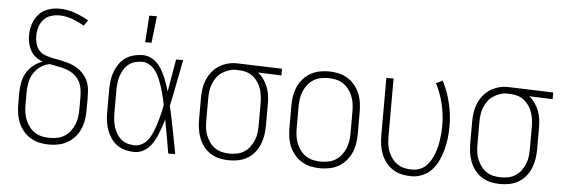

<svg xmlns="http://www.w3.org/2000/svg" viewBox="-49 -899 3098 1058"><g transform="rotate(5 1500.0 -370.0)"><path d="M250 8Q223 8 197 2.5Q171 -3 148 -16.5Q125 -30 107.5 -50.5Q90 -71 79.5 -95.5Q69 -120 65 -146.5Q61 -173 61 -200V-264Q61 -293 67 -321.5Q73 -350 87.5 -374.5Q102 -399 125 -417Q148 -435 175 -444Q154 -451 136.5 -464.5Q119 -478 108 -497Q97 -516 92 -537.5Q87 -559 87 -581Q87 -602 91 -623Q95 -644 104 -663Q113 -682 127 -698Q141 -714 159.5 -724Q178 -734 198.5 -738.5Q219 -743 240 -743Q284 -743 325.5 -728.5Q367 -714 404 -692L383 -661Q351 -680 315.5 -693Q280 -706 243 -706Q219 -706 195.5 -698Q172 -690 156.5 -672Q141 -654 134 -630Q127 -606 127 -582Q127 -561 132.5 -540.5Q138 -520 151.5 -504Q165 -488 185 -480.5Q205 -473 225.5 -469Q246 -465 266.5 -461Q287 -457 307.5 -451.5Q328 -446 347 -437Q366 -428 382 -415Q398 -402 410.5 -384.5Q423 -367 429.5 -347Q436 -327 437.5 -306Q439 -285 439 -264V-200Q439 -173 435 -146.5Q431 -120 420.5 -95.5Q410 -71 392.5 -50.5Q375 -30 352 -16.5Q329 -3 303 2.5Q277 8 250 8ZM250 -29Q272 -29 293 -33.5Q314 -38 332 -49.5Q350 -61 363.5 -78.5Q377 -96 385 -116Q393 -136 396 -157Q399 -178 399 -200V-264Q399 -288 395.5 -312Q392 -336 380 -356.5Q368 -377 348.5 -391.5Q329 -406 306.5 -413.5Q284 -421 260.5 -425Q237 -429 214 -434Q187 -429 163.5 -412.5Q140 -396 125.5 -372Q111 -348 106 -320Q101 -292 101 -264V-200Q101 -178 104 -157Q107 -136 115 -116Q123 -96 136.5 -78.5Q150 -61 168 -49.5Q186 -38 207 -33.5Q228 -29 250 -29Z M721 8Q696 8 671 1.5Q646 -5 625.5 -19.5Q605 -34 590.5 -55.5Q576 -77 567.5 -100.5Q559 -124 556 -149.5Q553 -175 553 -200V-320Q553 -345 556 -370.5Q559 -396 567.5 -419.5Q576 -443 590.5 -464.5Q605 -486 625.5 -500.5Q646 -515 671 -521.5Q696 -528 721 -528Q743 -528 763.5 -519Q784 -510 799.5 -495Q815 -480 826 -461Q837 -442 846 -422Q855 -402 862 -381.5Q869 -361 875 -340Q883 -385 890.5 -430Q898 -475 906 -520H945Q932 -456 920 -391.5Q908 -327 894 -263Q909 -198 921.5 -132Q934 -66 947 0H908Q900 -47 892 -93.5Q884 -140 875 -186Q869 -165 862 -144Q855 -123 846.5 -102.5Q838 -82 827 -62.5Q816 -43 800.5 -27Q785 -11 764 -1.5Q743 8 721 8ZM721 -29Q739 -29 756 -37.5Q773 -46 785.5 -59.5Q798 -73 806.5 -89.5Q815 -106 821.5 -122.5Q828 -139 833.5 -157Q839 -175 844 -192.5Q849 -210 853 -228Q857 -246 860 -264Q857 -281 853 -298.5Q849 -316 844 -333.5Q839 -351 833.5 -368Q828 -385 821 -401.5Q814 -418 805.5 -433.5Q797 -449 784.5 -462Q772 -475 755.5 -483Q739 -491 721 -491Q701 -491 681 -485.5Q661 -480 645.5 -467Q630 -454 619.5 -436.5Q609 -419 603 -399.5Q597 -380 595 -360Q593 -340 593 -320V-200Q593 -180 595 -160Q597 -140 603 -120.5Q609 -101 619.5 -83.5Q630 -66 645.5 -53Q661 -40 681 -34.5Q701 -29 721 -29ZM728 -600 738 -748H780L763 -600Z M1246 8Q1220 8 1193.5 2.5Q1167 -3 1144.5 -17Q1122 -31 1105.5 -51.5Q1089 -72 1079 -96.5Q1069 -121 1065 -147.5Q1061 -174 1061 -200V-320Q1061 -345 1064.5 -370.5Q1068 -396 1077.5 -419.5Q1087 -443 1102.5 -463.5Q1118 -484 1139.5 -498.5Q1161 -513 1185.5 -520.5Q1210 -528 1235 -528H1250L1492 -520V-483L1362 -488Q1381 -473 1394.5 -453.5Q1408 -434 1416.5 -412Q1425 -390 1428 -367Q1431 -344 1431 -320V-200Q1431 -174 1427 -147.5Q1423 -121 1413 -96.5Q1403 -72 1386.5 -51.5Q1370 -31 1347.5 -17Q1325 -3 1298.5 2.5Q1272 8 1246 8ZM1246 -29Q1267 -29 1288 -33.5Q1309 -38 1327 -50Q1345 -62 1357.5 -79.5Q1370 -97 1378 -116.5Q1386 -136 1388.5 -157.5Q1391 -179 1391 -200V-320Q1391 -340 1388.5 -360Q1386 -380 1380 -398.5Q1374 -417 1363 -434Q1352 -451 1336.5 -464Q1321 -477 1302 -483.5Q1283 -490 1263 -491H1250Q1247 -491 1244.5 -491.5Q1242 -492 1240 -492Q1219 -492 1199 -485Q1179 -478 1162 -466.5Q1145 -455 1133 -438Q1121 -421 1113.5 -401.5Q1106 -382 1103.5 -361.5Q1101 -341 1101 -320V-200Q1101 -179 1103.5 -157.5Q1106 -136 1114 -116.5Q1122 -97 1134.5 -79.5Q1147 -62 1165 -50Q1183 -38 1204 -33.5Q1225 -29 1246 -29Z M1750 8Q1723 8 1697 2.5Q1671 -3 1648 -16.5Q1625 -30 1607.5 -50.5Q1590 -71 1579.5 -95.5Q1569 -120 1565 -146.5Q1561 -173 1561 -200V-320Q1561 -347 1565 -373.5Q1569 -400 1579.5 -424.5Q1590 -449 1607.5 -469.5Q1625 -490 1648 -503.5Q1671 -517 1697 -522.5Q1723 -528 1750 -528Q1777 -528 1803 -522.5Q1829 -517 1852 -503.5Q1875 -490 1892.5 -469.5Q1910 -449 1920.5 -424.5Q1931 -400 1935 -373.5Q1939 -347 1939 -320V-200Q1939 -173 1935 -146.5Q1931 -120 1920.5 -95.5Q1910 -71 1892.5 -50.5Q1875 -30 1852 -16.5Q1829 -3 1803 2.5Q1777 8 1750 8ZM1750 -29Q1772 -29 1793 -33.5Q1814 -38 1832 -49.5Q1850 -61 1863.5 -78.5Q1877 -96 1885 -116Q1893 -136 1896 -157Q1899 -178 1899 -200V-320Q1899 -342 1896 -363Q1893 -384 1885 -404Q1877 -424 1863.5 -441.5Q1850 -459 1832 -470.5Q1814 -482 1793 -486.5Q1772 -491 1750 -491Q1728 -491 1707 -486.5Q1686 -482 1668 -470.5Q1650 -459 1636.5 -441.5Q1623 -424 1615 -404Q1607 -384 1604 -363Q1601 -342 1601 -320V-200Q1601 -178 1604 -157Q1607 -136 1615 -116Q1623 -96 1636.5 -78.5Q1650 -61 1668 -49.5Q1686 -38 1707 -33.5Q1728 -29 1750 -29Z M2254 8Q2228 8 2201.5 2.5Q2175 -3 2152.5 -17Q2130 -31 2113.5 -51.5Q2097 -72 2087 -96.5Q2077 -121 2073 -147.5Q2069 -174 2069 -200V-520H2109V-200Q2109 -179 2111.5 -157.5Q2114 -136 2122 -116.5Q2130 -97 2142.5 -79.5Q2155 -62 2173 -50Q2191 -38 2212 -33.5Q2233 -29 2254 -29Q2274 -29 2294 -36Q2314 -43 2329 -57Q2344 -71 2354.5 -88.5Q2365 -106 2372.5 -125Q2380 -144 2385 -164Q2390 -184 2393 -204.5Q2396 -225 2397.5 -245Q2399 -265 2399 -286Q2399 -345 2385 -403.5Q2371 -462 2344 -515L2380 -532Q2409 -475 2424 -412.5Q2439 -350 2439 -286Q2439 -253 2435.5 -221Q2432 -189 2424 -158Q2416 -127 2402.5 -97Q2389 -67 2368 -43Q2347 -19 2316.5 -5.5Q2286 8 2254 8Z M2746 8Q2720 8 2693.5 2.5Q2667 -3 2644.5 -17Q2622 -31 2605.5 -51.5Q2589 -72 2579 -96.5Q2569 -121 2565 -147.5Q2561 -174 2561 -200V-320Q2561 -345 2564.5 -370.5Q2568 -396 2577.5 -419.5Q2587 -443 2602.5 -463.5Q2618 -484 2639.5 -498.5Q2661 -513 2685.5 -520.5Q2710 -528 2735 -528H2750L2992 -520V-483L2862 -488Q2881 -473 2894.5 -453.5Q2908 -434 2916.5 -412Q2925 -390 2928 -367Q2931 -344 2931 -320V-200Q2931 -174 2927 -147.5Q2923 -121 2913 -96.5Q2903 -72 2886.5 -51.5Q2870 -31 2847.5 -17Q2825 -3 2798.5 2.5Q2772 8 2746 8ZM2746 -29Q2767 -29 2788 -33.5Q2809 -38 2827 -50Q2845 -62 2857.5 -79.5Q2870 -97 2878 -116.5Q2886 -136 2888.5 -157.5Q2891 -179 2891 -200V-320Q2891 -340 2888.5 -360Q2886 -380 2880 -398.5Q2874 -417 2863 -434Q2852 -451 2836.5 -464Q2821 -477 2802 -483.5Q2783 -490 2763 -491H2750Q2747 -491 2744.5 -491.5Q2742 -492 2740 -492Q2719 -492 2699 -485Q2679 -478 2662 -466.5Q2645 -455 2633 -438Q2621 -421 2613.5 -401.5Q2606 -382 2603.5 -361.5Q2601 -341 2601 -320V-200Q2601 -179 2603.5 -157.5Q2606 -136 2614 -116.5Q2622 -97 2634.5 -79.5Q2647 -62 2665 -50Q2683 -38 2704 -33.5Q2725 -29 2746 -29Z"/></g></svg>

Font: Iosevka Term Curly Extralight
Style: Regular
Weight: 200
Designer: Belleve Invis
Foundry: Belleve Invis
Version: Version 32.3.0